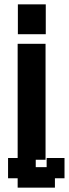

<svg xmlns="http://www.w3.org/2000/svg" viewBox="-20 -668 316 881"><path d="M61 11V-467H189V11ZM62 -511V-648H190V-511ZM61 193V150H17V57H61V35V36V-35H189V65H144V74V82V99H194V57H276V150H232V193Z"/></svg>

Font: Pixelify Sans
Style: Bold
Weight: 700
Designer: Stefie Justprince
Foundry: Typecalism Foundryline
Version: Version 1.000